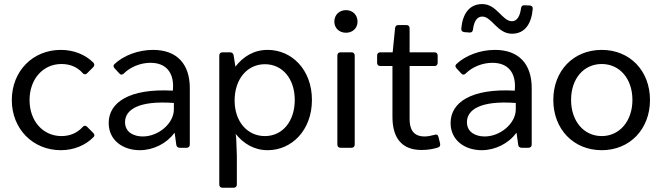

<svg xmlns="http://www.w3.org/2000/svg" viewBox="-20 -715 3202 929"><path d="M274.4 11.7C336.9 11.7 393.6 -11.7 432.6 -51.8C438.5 -57.6 438.5 -64.5 430.7 -72.3L401.4 -101.6C394.5 -108.4 386.7 -108.4 379.9 -100.6C354.5 -72.3 319.3 -56.6 277.3 -56.6C188.5 -56.6 123 -128.9 123 -230.5C123 -333 188.5 -405.3 277.3 -405.3C320.3 -405.3 355.5 -389.6 379.9 -361.3C386.7 -353.5 394.5 -353.5 401.4 -360.4L430.7 -389.6C437.5 -396.5 438.5 -404.3 431.6 -412.1C392.6 -451.2 335.9 -473.6 274.4 -473.6C138.7 -473.6 37.1 -371.1 37.1 -230.5C37.1 -91.8 138.7 11.7 274.4 11.7Z M720.7 -473.6C648.4 -473.6 577.1 -446.3 533.2 -404.3C527.3 -398.4 528.3 -390.6 535.2 -383.8L557.6 -359.4C564.5 -351.6 572.3 -352.5 579.1 -359.4C610.4 -390.6 659.2 -411.1 708 -411.1C786.1 -411.1 818.4 -361.3 817.4 -295.9L816.4 -276.4C606.4 -288.1 505.9 -219.7 505.9 -120.1C505.9 -34.2 577.1 11.7 656.2 11.7C721.7 11.7 786.1 -20.5 823.2 -71.3H825.2L833 -14.6C834 -5.9 839.8 0 849.6 0H882.8C892.6 0 898.4 -5.9 898.4 -15.6V-289.1C898.4 -404.3 836.9 -473.6 720.7 -473.6ZM670.9 -54.7C629.9 -54.7 585 -73.2 585 -124C585 -183.6 649.4 -229.5 821.3 -216.8V-185.5C821.3 -118.2 747.1 -54.7 670.9 -54.7Z M1275.4 -473.6C1207 -473.6 1156.2 -440.4 1119.1 -392.6L1110.4 -447.3C1109.4 -456.1 1102.5 -461.9 1093.8 -461.9H1056.6C1046.9 -461.9 1041 -456.1 1041 -446.3V177.7C1041 187.5 1046.9 193.4 1056.6 193.4H1110.4C1120.1 193.4 1126 187.5 1126 177.7V37.1L1123 -43C1123 -50.8 1122.1 -54.7 1121.1 -61.5L1120.1 -67.4C1157.2 -21.5 1208 11.7 1275.4 11.7C1391.6 11.7 1489.3 -85 1489.3 -231.4C1489.3 -377.9 1391.6 -473.6 1275.4 -473.6ZM1261.7 -56.6C1175.8 -56.6 1115.2 -127.9 1115.2 -228.5C1115.2 -332 1175.8 -404.3 1261.7 -404.3C1347.7 -404.3 1406.2 -333 1406.2 -231.4C1406.2 -128.9 1347.7 -56.6 1261.7 -56.6Z M1654.3 -556.6C1686.5 -556.6 1710 -579.1 1710 -610.4C1710 -642.6 1686.5 -666 1654.3 -666C1621.1 -666 1597.7 -642.6 1597.7 -610.4C1597.7 -579.1 1621.1 -556.6 1654.3 -556.6ZM1612.3 -446.3V-15.6C1612.3 -5.9 1618.2 0 1627.9 0H1680.7C1690.4 0 1696.3 -5.9 1696.3 -15.6V-446.3C1696.3 -456.1 1690.4 -461.9 1680.7 -461.9H1627.9C1618.2 -461.9 1612.3 -456.1 1612.3 -446.3Z M2082 -62.5C2067.4 -58.6 2050.8 -54.7 2034.2 -54.7C1970.7 -54.7 1961.9 -102.5 1961.9 -139.6V-395.5H2082C2091.8 -395.5 2097.7 -401.4 2097.7 -411.1V-446.3C2097.7 -456.1 2091.8 -461.9 2082 -461.9H1961.9V-578.1C1961.9 -587.9 1956.1 -593.8 1946.3 -593.8H1908.2C1898.4 -593.8 1892.6 -588.9 1891.6 -579.1L1879.9 -461.9H1820.3C1810.5 -461.9 1804.7 -456.1 1804.7 -446.3V-411.1C1804.7 -401.4 1810.5 -395.5 1820.3 -395.5H1878.9V-149.4C1878.9 -54.7 1918 10.7 2019.5 10.7C2050.8 10.7 2076.2 5.9 2098.6 -1C2108.4 -3.9 2111.3 -10.7 2109.4 -20.5L2101.6 -52.7C2098.6 -63.5 2091.8 -66.4 2082 -62.5Z M2313.5 -634.8C2359.4 -634.8 2386.7 -551.8 2457 -551.8C2521.5 -551.8 2551.8 -602.5 2557.6 -671.9C2558.6 -681.6 2553.7 -687.5 2543 -688.5L2517.6 -689.5C2507.8 -690.4 2502 -684.6 2501 -674.8C2496.1 -637.7 2482.4 -612.3 2457 -612.3C2410.2 -612.3 2383.8 -695.3 2313.5 -695.3C2249 -695.3 2217.8 -645.5 2211.9 -576.2C2210.9 -566.4 2216.8 -560.5 2226.6 -559.6L2252 -557.6C2261.7 -556.6 2267.6 -562.5 2268.6 -572.3C2273.4 -610.4 2287.1 -634.8 2313.5 -634.8ZM2375 -473.6C2302.7 -473.6 2231.4 -446.3 2187.5 -404.3C2181.6 -398.4 2182.6 -390.6 2189.5 -383.8L2211.9 -359.4C2218.8 -351.6 2226.6 -352.5 2233.4 -359.4C2264.6 -390.6 2313.5 -411.1 2362.3 -411.1C2440.4 -411.1 2472.7 -361.3 2471.7 -295.9L2470.7 -276.4C2260.7 -288.1 2160.2 -219.7 2160.2 -120.1C2160.2 -34.2 2231.4 11.7 2310.5 11.7C2376 11.7 2440.4 -20.5 2477.5 -71.3H2479.5L2487.3 -14.6C2488.3 -5.9 2494.1 0 2503.9 0H2537.1C2546.9 0 2552.7 -5.9 2552.7 -15.6V-289.1C2552.7 -404.3 2491.2 -473.6 2375 -473.6ZM2325.2 -54.7C2284.2 -54.7 2239.3 -73.2 2239.3 -124C2239.3 -183.6 2303.7 -229.5 2475.6 -216.8V-185.5C2475.6 -118.2 2401.4 -54.7 2325.2 -54.7Z M2891.6 11.7C3027.3 11.7 3125 -89.8 3125 -231.4C3125 -373 3027.3 -473.6 2891.6 -473.6C2754.9 -473.6 2657.2 -373 2657.2 -231.4C2657.2 -89.8 2754.9 11.7 2891.6 11.7ZM2891.6 -56.6C2804.7 -56.6 2743.2 -128.9 2743.2 -231.4C2743.2 -335 2804.7 -405.3 2891.6 -405.3C2977.5 -405.3 3040 -335 3040 -231.4C3040 -128.9 2977.5 -56.6 2891.6 -56.6Z"/></svg>

Font: Ed Sans Neue
Style: Regular
Weight: 400
Designer: Stephen Hutchings
Version: Version 1.004;PS 001.004;hotconv 1.0.88;makeotf.lib2.5.64775